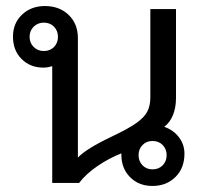

<svg xmlns="http://www.w3.org/2000/svg" viewBox="-20 -606 677 636"><path d="M591 -97Q591 -49 561 -19.5Q531 10 485 10Q440 10 411 -19Q382 -48 382 -94V-98Q341 -82 303 -56Q265 -30 242 0H153V-387Q138 -382 124 -382Q80 -382 51.5 -410.5Q23 -439 23 -485Q23 -529 53 -557.5Q83 -586 129 -586Q177 -586 207.5 -556.5Q238 -527 238 -480V-84Q265 -113 349 -153Q404 -179 431 -198Q458 -217 468 -236.5Q478 -256 478 -284V-576H563V-281Q563 -250 553 -225Q543 -200 524 -186Q555 -175 573 -151Q591 -127 591 -97ZM125 -437Q146 -437 159 -450.5Q172 -464 172 -484Q172 -504 159 -517.5Q146 -531 125 -531Q105 -531 91.5 -517.5Q78 -504 78 -484Q78 -464 91.5 -450.5Q105 -437 125 -437ZM532 -92Q532 -112 519 -125.5Q506 -139 485 -139Q465 -139 452 -125.5Q439 -112 439 -92Q439 -72 452 -58.5Q465 -45 485 -45Q506 -45 519 -58.5Q532 -72 532 -92Z"/></svg>

Font: Sarabun
Style: Regular
Weight: 400
Designer: Suppakit Chalermlarp | Katatrad Co.,Ltd.
Foundry: Cadson Demak Co.,Ltd.
Version: Version 1.000; ttfautohint (v1.6)